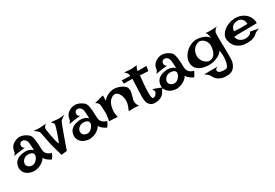

<svg xmlns="http://www.w3.org/2000/svg" viewBox="50 -1618 4017 2800"><g transform="rotate(-30 2058.5 -218.5)"><path d="M87.9 -395.5Q92.8 -401.4 94.2 -417.5Q95.7 -433.6 102.1 -454.1Q108.4 -474.6 124 -497.1Q139.6 -519.5 174.8 -539.1Q209 -558.6 241.2 -562.5Q273.4 -566.4 302.7 -559.6Q332 -552.7 357.9 -538.1Q383.8 -523.4 405.3 -505.9Q419.9 -494.1 428.7 -472.2Q437.5 -450.2 442.4 -422.9Q447.3 -395.5 449.7 -365.7Q452.1 -335.9 453.1 -308.1Q454.1 -280.3 454.6 -257.3Q455.1 -234.4 458 -219.7Q461.9 -198.2 471.7 -183.1Q481.4 -168 493.2 -157.7Q504.9 -147.5 516.6 -141.6Q528.3 -135.7 537.1 -132.8Q543 -129.9 547.9 -128.9Q557.6 -125 561.5 -128.9Q555.7 -115.2 550.8 -105.5Q545.9 -95.7 543 -88.9Q539.1 -81.1 536.1 -76.2Q533.2 -70.3 529.3 -65.4Q526.4 -60.5 521.5 -54.7Q516.6 -48.8 511.7 -42Q499 -46.9 487.8 -53.7Q476.6 -60.5 467.8 -66.4Q457 -73.2 448.2 -80.1Q439.5 -86.9 431.6 -95.7Q424.8 -103.5 417.5 -112.3Q410.2 -121.1 405.3 -131.8Q399.4 -119.1 377.4 -95.7Q355.5 -72.3 320.3 -53.2Q285.2 -34.2 238.8 -26.4Q192.4 -18.6 136.7 -37.1Q112.3 -44.9 90.8 -60.1Q69.3 -75.2 54.2 -96.7Q39.1 -118.2 32.7 -146Q26.4 -173.8 33.2 -208Q40 -242.2 57.6 -265.6Q75.2 -289.1 99.6 -303.7Q124 -318.4 154.3 -326.2Q184.6 -334 216.8 -336.9Q242.2 -337.9 267.6 -334Q289.1 -330.1 312.5 -319.8Q335.9 -309.6 352.5 -289.1Q351.6 -340.8 349.1 -371.6Q346.7 -402.3 344.7 -418.9Q340.8 -438.5 337.9 -446.3Q333 -453.1 327.6 -461.9Q322.3 -470.7 314.5 -478Q306.6 -485.4 294.9 -490.2Q283.2 -495.1 267.6 -494.1Q251 -493.2 241.2 -485.4Q231.4 -477.5 226.1 -467.3Q220.7 -457 219.7 -445.3Q218.8 -433.6 220.7 -424.8Q222.7 -418.9 226.6 -412.1Q230.5 -406.2 237.3 -399.4Q244.1 -392.6 255.9 -387.7Q233.4 -384.8 215.8 -383.3Q198.2 -381.8 185.5 -379.9Q170.9 -377.9 160.2 -377Q149.4 -376 134.8 -373Q122.1 -371.1 103.5 -368.2Q85 -365.2 60.5 -360.4Q66.4 -367.2 71.3 -373.5Q76.2 -379.9 80.1 -384.8Q84 -390.6 87.9 -395.5ZM234.4 -279.3Q216.8 -278.3 199.2 -271Q181.6 -263.7 168 -250.5Q154.3 -237.3 145 -220.2Q135.7 -203.1 135.7 -182.6Q135.7 -162.1 146 -147Q156.2 -131.8 173.3 -122.1Q190.4 -112.3 210.4 -110.4Q230.5 -108.4 250 -114.3Q268.6 -121.1 285.2 -136.2Q301.8 -151.4 313.5 -169.4Q325.2 -187.5 330.1 -205.6Q335 -223.6 331.1 -235.4Q323.2 -260.7 295.9 -271Q268.6 -281.2 234.4 -279.3Z M487.3 -538.1Q503.9 -535.2 521 -533.7Q538.1 -532.2 551.8 -531.2Q567.4 -530.3 582 -530.3Q596.7 -530.3 615.2 -531.2Q630.9 -532.2 652.8 -534.2Q674.8 -536.1 701.2 -540Q685.5 -531.2 676.8 -521.5Q668 -511.7 663.1 -503.9Q657.2 -494.1 655.3 -486.3Q653.3 -478.5 656.2 -454.1Q659.2 -429.7 664.6 -397.5Q669.9 -365.2 676.8 -330.1Q683.6 -294.9 690.9 -265.6Q698.2 -236.3 704.6 -216.8Q710.9 -197.3 714.8 -198.2Q718.8 -198.2 727.1 -217.8Q735.4 -237.3 746.1 -266.1Q756.8 -294.9 768.6 -329.6Q780.3 -364.3 789.1 -394.5Q797.9 -424.8 803.2 -445.8Q808.6 -466.8 807.6 -470.7Q804.7 -474.6 800.8 -481.4Q793.9 -492.2 770.5 -518.6Q798.8 -516.6 819.3 -515.1Q839.8 -513.7 852.5 -511.7Q867.2 -509.8 876 -508.8Q884.8 -507.8 901.4 -508.8Q915 -508.8 938 -510.3Q960.9 -511.7 995.1 -515.6Q969.7 -501 953.6 -489.7Q937.5 -478.5 928.7 -470.7Q918 -460.9 913.1 -454.1Q906.2 -441.4 888.7 -393.6Q880.9 -373 869.6 -342.8Q858.4 -312.5 843.3 -270Q828.1 -227.5 807.6 -170.9Q787.1 -114.3 761.7 -41L667 -31.2Q648.4 -92.8 637.2 -134.3Q626 -175.8 619.1 -201.2Q611.3 -230.5 607.4 -247.1Q602.5 -265.6 595.7 -301.3Q588.9 -336.9 582 -374Q575.2 -411.1 568.4 -440.9Q561.5 -470.7 557.6 -477.5Q553.7 -482.4 543.9 -491.2Q536.1 -499 522.5 -510.3Q508.8 -521.5 487.3 -538.1Z M1018.6 -395.5Q1023.4 -401.4 1024.9 -417.5Q1026.4 -433.6 1032.7 -454.1Q1039.1 -474.6 1054.7 -497.1Q1070.3 -519.5 1105.5 -539.1Q1139.6 -558.6 1171.9 -562.5Q1204.1 -566.4 1233.4 -559.6Q1262.7 -552.7 1288.6 -538.1Q1314.5 -523.4 1335.9 -505.9Q1350.6 -494.1 1359.4 -472.2Q1368.2 -450.2 1373 -422.9Q1377.9 -395.5 1380.4 -365.7Q1382.8 -335.9 1383.8 -308.1Q1384.8 -280.3 1385.3 -257.3Q1385.7 -234.4 1388.7 -219.7Q1392.6 -198.2 1402.3 -183.1Q1412.1 -168 1423.8 -157.7Q1435.5 -147.5 1447.3 -141.6Q1459 -135.7 1467.8 -132.8Q1473.6 -129.9 1478.5 -128.9Q1488.3 -125 1492.2 -128.9Q1486.3 -115.2 1481.4 -105.5Q1476.6 -95.7 1473.6 -88.9Q1469.7 -81.1 1466.8 -76.2Q1463.9 -70.3 1460 -65.4Q1457 -60.5 1452.1 -54.7Q1447.3 -48.8 1442.4 -42Q1429.7 -46.9 1418.5 -53.7Q1407.2 -60.5 1398.4 -66.4Q1387.7 -73.2 1378.9 -80.1Q1370.1 -86.9 1362.3 -95.7Q1355.5 -103.5 1348.1 -112.3Q1340.8 -121.1 1335.9 -131.8Q1330.1 -119.1 1308.1 -95.7Q1286.1 -72.3 1251 -53.2Q1215.8 -34.2 1169.4 -26.4Q1123 -18.6 1067.4 -37.1Q1043 -44.9 1021.5 -60.1Q1000 -75.2 984.9 -96.7Q969.7 -118.2 963.4 -146Q957 -173.8 963.9 -208Q970.7 -242.2 988.3 -265.6Q1005.9 -289.1 1030.3 -303.7Q1054.7 -318.4 1085 -326.2Q1115.2 -334 1147.5 -336.9Q1172.9 -337.9 1198.2 -334Q1219.7 -330.1 1243.2 -319.8Q1266.6 -309.6 1283.2 -289.1Q1282.2 -340.8 1279.8 -371.6Q1277.3 -402.3 1275.4 -418.9Q1271.5 -438.5 1268.6 -446.3Q1263.7 -453.1 1258.3 -461.9Q1252.9 -470.7 1245.1 -478Q1237.3 -485.4 1225.6 -490.2Q1213.9 -495.1 1198.2 -494.1Q1181.6 -493.2 1171.9 -485.4Q1162.1 -477.5 1156.7 -467.3Q1151.4 -457 1150.4 -445.3Q1149.4 -433.6 1151.4 -424.8Q1153.3 -418.9 1157.2 -412.1Q1161.1 -406.2 1168 -399.4Q1174.8 -392.6 1186.5 -387.7Q1164.1 -384.8 1146.5 -383.3Q1128.9 -381.8 1116.2 -379.9Q1101.6 -377.9 1090.8 -377Q1080.1 -376 1065.4 -373Q1052.7 -371.1 1034.2 -368.2Q1015.6 -365.2 991.2 -360.4Q997.1 -367.2 1002 -373.5Q1006.8 -379.9 1010.7 -384.8Q1014.6 -390.6 1018.6 -395.5ZM1165 -279.3Q1147.5 -278.3 1129.9 -271Q1112.3 -263.7 1098.6 -250.5Q1085 -237.3 1075.7 -220.2Q1066.4 -203.1 1066.4 -182.6Q1066.4 -162.1 1076.7 -147Q1086.9 -131.8 1104 -122.1Q1121.1 -112.3 1141.1 -110.4Q1161.1 -108.4 1180.7 -114.3Q1199.2 -121.1 1215.8 -136.2Q1232.4 -151.4 1244.1 -169.4Q1255.9 -187.5 1260.7 -205.6Q1265.6 -223.6 1261.7 -235.4Q1253.9 -260.7 1226.6 -271Q1199.2 -281.2 1165 -279.3Z M1512.7 -107.4Q1519.5 -139.6 1522.9 -164.6Q1526.4 -189.5 1528.3 -206.1Q1530.3 -225.6 1530.3 -239.3Q1529.3 -255.9 1528.8 -278.8Q1528.3 -301.8 1526.9 -324.7Q1525.4 -347.7 1523.4 -365.7Q1521.5 -383.8 1518.6 -391.6Q1514.6 -399.4 1507.8 -408.2Q1494.1 -424.8 1467.8 -440.4Q1490.2 -445.3 1506.3 -448.7Q1522.5 -452.1 1533.2 -455.1Q1544.9 -459 1553.7 -461.9Q1561.5 -464.8 1572.3 -467.8Q1581.1 -469.7 1593.8 -472.7Q1606.4 -475.6 1623 -479.5L1620.1 -390.6Q1651.4 -427.7 1683.6 -446.3Q1715.8 -464.8 1744.1 -472.7Q1776.4 -482.4 1807.6 -482.4Q1846.7 -480.5 1880.4 -469.7Q1914.1 -459 1939 -444.8Q1963.9 -430.7 1979.5 -415Q1995.1 -399.4 1998 -387.7Q2009.8 -349.6 2003.9 -317.9Q1998 -286.1 1988.8 -256.3Q1979.5 -226.6 1973.1 -197.3Q1966.8 -168 1977.5 -133.8Q1981.4 -125 1985.4 -116.2Q1989.3 -108.4 1995.1 -100.6Q2001 -92.8 2008.8 -87.9Q1998 -88.9 1987.3 -89.4Q1976.6 -89.8 1967.8 -90.8Q1957 -91.8 1948.2 -92.8Q1938.5 -93.8 1921.9 -93.8Q1893.6 -93.8 1834 -90.8Q1842.8 -111.3 1848.1 -125.5Q1853.5 -139.6 1857.4 -148.4Q1861.3 -159.2 1863.3 -165Q1875 -193.4 1877.4 -229.5Q1879.9 -265.6 1872.1 -302.7Q1869.1 -315.4 1862.3 -333Q1855.5 -350.6 1844.2 -367.2Q1833 -383.8 1817.9 -395.5Q1802.7 -407.2 1783.2 -409.2Q1763.7 -411.1 1739.7 -399.4Q1715.8 -387.7 1688.5 -356.4Q1668 -330.1 1656.2 -292Q1645.5 -259.8 1641.6 -211.4Q1637.7 -163.1 1653.3 -98.6Q1639.6 -100.6 1627.9 -101.1Q1616.2 -101.6 1608.4 -102.5Q1598.6 -103.5 1590.8 -104.5Q1582 -104.5 1571.3 -105.5Q1561.5 -105.5 1546.9 -106Q1532.2 -106.4 1512.7 -107.4Z M2056.6 -615.2Q2085.9 -612.3 2106 -610.4Q2126 -608.4 2138.7 -607.4Q2153.3 -606.4 2162.1 -606.4Q2170.9 -605.5 2185.5 -606.4Q2198.2 -607.4 2218.8 -608.9Q2239.3 -610.4 2270.5 -614.3Q2263.7 -604.5 2259.8 -597.2Q2255.9 -589.8 2252.9 -584L2247.1 -572.3Q2245.1 -566.4 2243.2 -560.5Q2241.2 -555.7 2239.7 -548.8Q2238.3 -542 2237.3 -534.2H2387.7L2374 -455.1L2236.3 -462.9Q2231.4 -413.1 2229.5 -385.7Q2227.5 -358.4 2225.6 -345.7L2223.6 -328.1Q2220.7 -291 2217.8 -247.6Q2214.8 -204.1 2215.8 -167Q2216.8 -129.9 2222.7 -105Q2228.5 -80.1 2243.2 -80.1Q2257.8 -80.1 2270.5 -87.9Q2283.2 -95.7 2292.5 -106.4Q2301.8 -117.2 2306.6 -128.4Q2311.5 -139.6 2311.5 -145.5Q2311.5 -151.4 2308.6 -159.2Q2303.7 -173.8 2291 -196.3Q2319.3 -189.5 2340.8 -182.6Q2351.6 -178.7 2360.4 -174.8Q2370.1 -170.9 2382.8 -166Q2393.6 -161.1 2410.2 -154.3Q2426.8 -147.5 2449.2 -137.7Q2427.7 -133.8 2418 -125Q2412.1 -121.1 2409.2 -116.2Q2402.3 -105.5 2393.6 -87.4Q2384.8 -69.3 2367.2 -51.8Q2349.6 -34.2 2319.8 -20.5Q2290 -6.8 2240.2 -4.9Q2188.5 -2.9 2161.6 -22.5Q2134.8 -42 2122.6 -67.9Q2110.4 -93.8 2108.4 -119.1Q2106.4 -144.5 2105.5 -153.3Q2104.5 -162.1 2105.5 -197.3Q2106.4 -232.4 2108.4 -274.9Q2110.4 -317.4 2112.3 -356.9Q2114.3 -396.5 2114.3 -415Q2114.3 -424.8 2115.2 -435.5Q2115.2 -444.3 2115.7 -454.6Q2116.2 -464.8 2116.2 -474.6L1974.6 -475.6L1968.8 -531.2L2111.3 -527.3Q2109.4 -538.1 2106.9 -547.4Q2104.5 -556.6 2102.5 -562.5Q2099.6 -569.3 2096.7 -574.2Q2092.8 -579.1 2087.9 -585Q2083 -589.8 2075.2 -597.7Q2067.4 -605.5 2056.6 -615.2Z M2482.4 -395.5Q2487.3 -401.4 2488.8 -417.5Q2490.2 -433.6 2496.6 -454.1Q2502.9 -474.6 2518.6 -497.1Q2534.2 -519.5 2569.3 -539.1Q2603.5 -558.6 2635.7 -562.5Q2668 -566.4 2697.3 -559.6Q2726.6 -552.7 2752.4 -538.1Q2778.3 -523.4 2799.8 -505.9Q2814.5 -494.1 2823.2 -472.2Q2832 -450.2 2836.9 -422.9Q2841.8 -395.5 2844.2 -365.7Q2846.7 -335.9 2847.7 -308.1Q2848.6 -280.3 2849.1 -257.3Q2849.6 -234.4 2852.5 -219.7Q2856.4 -198.2 2866.2 -183.1Q2876 -168 2887.7 -157.7Q2899.4 -147.5 2911.1 -141.6Q2922.9 -135.7 2931.6 -132.8Q2937.5 -129.9 2942.4 -128.9Q2952.1 -125 2956.1 -128.9Q2950.2 -115.2 2945.3 -105.5Q2940.4 -95.7 2937.5 -88.9Q2933.6 -81.1 2930.7 -76.2Q2927.7 -70.3 2923.8 -65.4Q2920.9 -60.5 2916 -54.7Q2911.1 -48.8 2906.2 -42Q2893.6 -46.9 2882.3 -53.7Q2871.1 -60.5 2862.3 -66.4Q2851.6 -73.2 2842.8 -80.1Q2834 -86.9 2826.2 -95.7Q2819.3 -103.5 2812 -112.3Q2804.7 -121.1 2799.8 -131.8Q2793.9 -119.1 2772 -95.7Q2750 -72.3 2714.8 -53.2Q2679.7 -34.2 2633.3 -26.4Q2586.9 -18.6 2531.2 -37.1Q2506.8 -44.9 2485.4 -60.1Q2463.9 -75.2 2448.7 -96.7Q2433.6 -118.2 2427.2 -146Q2420.9 -173.8 2427.7 -208Q2434.6 -242.2 2452.1 -265.6Q2469.7 -289.1 2494.1 -303.7Q2518.6 -318.4 2548.8 -326.2Q2579.1 -334 2611.3 -336.9Q2636.7 -337.9 2662.1 -334Q2683.6 -330.1 2707 -319.8Q2730.5 -309.6 2747.1 -289.1Q2746.1 -340.8 2743.7 -371.6Q2741.2 -402.3 2739.3 -418.9Q2735.4 -438.5 2732.4 -446.3Q2727.5 -453.1 2722.2 -461.9Q2716.8 -470.7 2709 -478Q2701.2 -485.4 2689.5 -490.2Q2677.7 -495.1 2662.1 -494.1Q2645.5 -493.2 2635.7 -485.4Q2626 -477.5 2620.6 -467.3Q2615.2 -457 2614.3 -445.3Q2613.3 -433.6 2615.2 -424.8Q2617.2 -418.9 2621.1 -412.1Q2625 -406.2 2631.8 -399.4Q2638.7 -392.6 2650.4 -387.7Q2627.9 -384.8 2610.4 -383.3Q2592.8 -381.8 2580.1 -379.9Q2565.4 -377.9 2554.7 -377Q2543.9 -376 2529.3 -373Q2516.6 -371.1 2498 -368.2Q2479.5 -365.2 2455.1 -360.4Q2460.9 -367.2 2465.8 -373.5Q2470.7 -379.9 2474.6 -384.8Q2478.5 -390.6 2482.4 -395.5ZM2628.9 -279.3Q2611.3 -278.3 2593.8 -271Q2576.2 -263.7 2562.5 -250.5Q2548.8 -237.3 2539.6 -220.2Q2530.3 -203.1 2530.3 -182.6Q2530.3 -162.1 2540.5 -147Q2550.8 -131.8 2567.9 -122.1Q2585 -112.3 2605 -110.4Q2625 -108.4 2644.5 -114.3Q2663.1 -121.1 2679.7 -136.2Q2696.3 -151.4 2708 -169.4Q2719.7 -187.5 2724.6 -205.6Q2729.5 -223.6 2725.6 -235.4Q2717.8 -260.7 2690.4 -271Q2663.1 -281.2 2628.9 -279.3Z M3407.2 -414.1Q3404.3 -433.6 3402.3 -446.8Q3400.4 -460 3398.4 -467.8Q3396.5 -477.5 3395.5 -482.4Q3393.6 -487.3 3390.6 -493.2Q3388.7 -498 3384.3 -504.9Q3379.9 -511.7 3374 -520.5Q3386.7 -516.6 3399.9 -515.6Q3413.1 -514.6 3424.8 -513.7Q3437.5 -512.7 3451.2 -513.7Q3464.8 -513.7 3482.4 -514.6Q3498 -515.6 3520 -516.1Q3542 -516.6 3570.3 -518.6Q3553.7 -514.6 3542.5 -505.4Q3531.2 -496.1 3523.4 -485.4Q3514.6 -473.6 3508.8 -460Q3503.9 -447.3 3502.9 -411.6Q3502 -376 3502.9 -327.6Q3503.9 -279.3 3505.4 -223.6Q3506.8 -168 3507.3 -117.2Q3507.8 -66.4 3506.8 -24.9Q3505.9 16.6 3502 36.1Q3488.3 97.7 3451.2 136.2Q3414.1 174.8 3353.5 177.7Q3280.3 180.7 3237.8 164.1Q3195.3 147.5 3171.9 123.5Q3148.4 99.6 3136.7 75.2Q3125 50.8 3112.3 38.1Q3100.6 27.3 3088.9 17.6Q3078.1 9.8 3066.9 2Q3055.7 -5.9 3044.9 -7.8Q3073.2 -6.8 3095.7 -6.8Q3118.2 -6.8 3133.8 -6.8Q3151.4 -6.8 3165 -7.8H3196.3H3285.2Q3265.6 -2 3255.9 5.4Q3246.1 12.7 3242.2 20.5Q3238.3 29.3 3238.3 38.1Q3242.2 61.5 3263.7 72.3Q3285.2 83 3322.3 85Q3358.4 86.9 3372.1 83.5Q3385.7 80.1 3393.6 71.3Q3409.2 47.9 3419.9 10.7Q3427.7 -20.5 3431.2 -70.8Q3434.6 -121.1 3421.9 -194.3Q3390.6 -151.4 3349.6 -129.9Q3308.6 -108.4 3271.5 -98.6Q3227.5 -87.9 3182.6 -87.9Q3064.5 -92.8 3005.9 -142.6Q2947.3 -192.4 2952.1 -276.4Q2955.1 -318.4 2978 -360.4Q3001 -402.3 3038.6 -435.5Q3076.2 -468.8 3125 -488.3Q3173.8 -507.8 3226.6 -504.9Q3266.6 -501 3301.8 -490.2Q3332 -480.5 3361.8 -462.9Q3391.6 -445.3 3407.2 -414.1ZM3096.7 -316.4Q3090.8 -278.3 3102.1 -245.1Q3113.3 -211.9 3133.8 -188Q3154.3 -164.1 3179.7 -150.9Q3205.1 -137.7 3227.5 -138.7Q3274.4 -139.6 3308.6 -181.2Q3342.8 -222.7 3349.6 -305.7Q3352.5 -346.7 3339.4 -376.5Q3326.2 -406.2 3306.6 -424.8Q3287.1 -443.4 3265.6 -451.2Q3244.1 -459 3231.4 -458Q3213.9 -456.1 3192.9 -447.8Q3171.9 -439.5 3152.3 -423.3Q3132.8 -407.2 3117.7 -380.9Q3102.5 -354.5 3096.7 -316.4Z M3833 -157.2Q3860.4 -157.2 3883.8 -163.1Q3903.3 -168 3921.4 -179.2Q3939.5 -190.4 3945.3 -212.9Q3964.8 -209 3978.5 -206.5Q3992.2 -204.1 4002 -202.1Q4012.7 -199.2 4020.5 -198.2Q4028.3 -196.3 4039.1 -194.3Q4048.8 -192.4 4063 -189.9Q4077.1 -187.5 4096.7 -183.6Q4082 -185.5 4066.9 -180.7Q4051.8 -175.8 4038.1 -169.9Q4022.5 -163.1 4008.8 -153.3Q4000 -147.5 3988.8 -135.7Q3977.5 -124 3957 -113.3Q3936.5 -102.5 3902.8 -95.2Q3869.1 -87.9 3816.4 -89.8Q3752.9 -91.8 3710 -112.8Q3667 -133.8 3640.6 -164.6Q3614.3 -195.3 3602.5 -231.4Q3590.8 -267.6 3589.8 -298.8Q3588.9 -330.1 3608.4 -364.3Q3627.9 -398.4 3663.6 -426.8Q3699.2 -455.1 3750 -473.1Q3800.8 -491.2 3861.3 -491.2Q3896.5 -491.2 3926.3 -482.9Q3956.1 -474.6 3981 -460.9Q4005.9 -447.3 4024.4 -430.2Q4043 -413.1 4055.7 -395.5Q4068.4 -377 4077.1 -356.4Q4085 -338.9 4089.8 -316.4Q4094.7 -293.9 4092.8 -270.5Q4018.6 -268.6 3973.1 -267.6Q3927.7 -266.6 3902.3 -266.6H3858.4H3825.2Q3807.6 -266.6 3779.3 -265.6Q3751 -264.6 3710 -262.7Q3714.8 -223.6 3734.9 -202.6Q3754.9 -181.6 3777.3 -170.9Q3802.7 -159.2 3833 -157.2ZM3745.1 -333Q3776.4 -331.1 3797.4 -330.1Q3818.4 -329.1 3832 -328.1Q3846.7 -327.1 3855.5 -327.1H3879.9Q3904.3 -327.1 3970.7 -330.1Q3967.8 -373 3952.6 -395.5Q3937.5 -418 3920.9 -428.7Q3901.4 -440.4 3877.9 -442.4Q3814.5 -441.4 3783.7 -416Q3752.9 -390.6 3745.1 -333Z"/></g></svg>

Font: Lakki Reddy
Style: Regular
Weight: 400
Designer: Appaji Ambarisha Darbha
Version: Version 1.0.4; ttfautohint (v1.2.42-39fb)